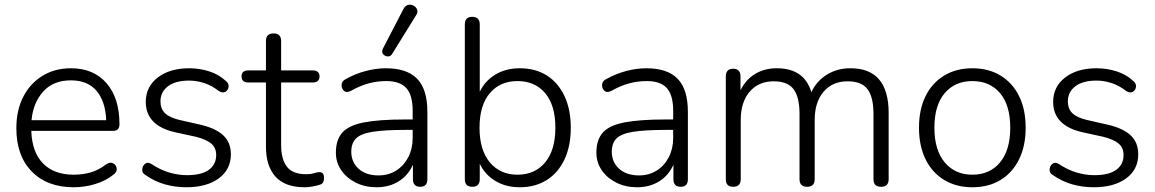

<svg xmlns="http://www.w3.org/2000/svg" viewBox="-20 -782 4874 810"><path d="M291 8Q179 8 114 -58.5Q49 -125 49 -241Q49 -317 78 -373.5Q107 -430 159 -462Q211 -494 279 -494Q375 -494 429.5 -431Q484 -368 484 -258Q484 -230 458 -230H112Q115 -140 161.5 -92.5Q208 -45 291 -45Q328 -45 362 -54.5Q396 -64 428 -89Q446 -100 458.5 -92.5Q471 -85 472.5 -70.5Q474 -56 457 -44Q426 -19 381.5 -5.5Q337 8 291 8ZM113 -275H428Q425 -354 387.5 -398.5Q350 -443 279 -443Q205 -443 162.5 -396Q120 -349 113 -275Z M766 8Q720 8 676.5 -4Q633 -16 593 -44Q579 -52 580 -67Q581 -82 592 -91Q603 -100 619 -90Q657 -65 694.5 -54Q732 -43 769 -43Q830 -43 861 -65.5Q892 -88 892 -128Q892 -159 871 -176.5Q850 -194 806 -205L719 -224Q595 -252 595 -352Q595 -416 645.5 -455Q696 -494 778 -494Q822 -494 862.5 -481Q903 -468 931 -442Q946 -431 944.5 -416.5Q943 -402 931.5 -395Q920 -388 903 -398Q874 -421 842 -431.5Q810 -442 778 -442Q720 -442 688.5 -418Q657 -394 657 -354Q657 -323 676 -304.5Q695 -286 737 -276L825 -256Q890 -241 922 -211Q954 -181 954 -131Q954 -67 903 -29.5Q852 8 766 8Z M1265 8Q1183 8 1142.5 -36.5Q1102 -81 1102 -163V-434H1028Q999 -434 999 -460Q999 -485 1028 -485H1102V-609Q1102 -641 1134 -641Q1166 -641 1166 -609V-485H1299Q1328 -485 1328 -460Q1328 -434 1299 -434H1166V-171Q1166 -110 1190.5 -78.5Q1215 -47 1272 -47Q1292 -47 1305.5 -51.5Q1319 -56 1328 -56Q1336 -56 1341.5 -50.5Q1347 -45 1347 -31Q1347 -21 1343.5 -13.5Q1340 -6 1330 -3Q1319 1 1300 4.5Q1281 8 1265 8Z M1634 -554Q1627 -543 1615 -544Q1603 -545 1596 -554Q1589 -563 1595 -576L1682 -744Q1690 -759 1702 -761.5Q1714 -764 1725 -758Q1736 -752 1740 -741Q1744 -730 1735 -717ZM1568 8Q1520 8 1481 -11.5Q1442 -31 1419.5 -64Q1397 -97 1397 -138Q1397 -192 1424 -222.5Q1451 -253 1515 -265.5Q1579 -278 1690 -278H1721V-314Q1721 -380 1694.5 -410Q1668 -440 1609 -440Q1572 -440 1536 -430.5Q1500 -421 1461 -399Q1442 -389 1431 -399Q1420 -409 1421 -424.5Q1422 -440 1438 -448Q1479 -471 1523 -482.5Q1567 -494 1608 -494Q1697 -494 1740 -449.5Q1783 -405 1783 -310V-26Q1783 6 1753 6Q1722 6 1722 -26V-87Q1702 -42 1662 -17Q1622 8 1568 8ZM1721 -234H1691Q1602 -234 1552 -226Q1502 -218 1482 -198Q1462 -178 1462 -142Q1462 -98 1493 -70Q1524 -42 1577 -42Q1619 -42 1651.5 -62.5Q1684 -83 1702.5 -119Q1721 -155 1721 -200Z M2163 -45Q2237 -45 2280 -97Q2323 -149 2323 -243Q2323 -338 2280 -389Q2237 -440 2163 -440Q2090 -440 2046.5 -389Q2003 -338 2003 -243Q2003 -149 2046.5 -97Q2090 -45 2163 -45ZM2173 8Q2114 8 2070 -18.5Q2026 -45 2004 -91V-26Q2004 6 1972 6Q1941 6 1941 -26V-679Q1941 -711 1972 -711Q2004 -711 2004 -679V-395Q2026 -441 2070 -467.5Q2114 -494 2173 -494Q2239 -494 2287 -463.5Q2335 -433 2361.5 -376.5Q2388 -320 2388 -243Q2388 -166 2361.5 -109.5Q2335 -53 2286.5 -22.5Q2238 8 2173 8Z M2667 8Q2619 8 2580 -11.5Q2541 -31 2518.5 -64Q2496 -97 2496 -138Q2496 -192 2523 -222.5Q2550 -253 2614 -265.5Q2678 -278 2789 -278H2820V-314Q2820 -380 2793.5 -410Q2767 -440 2708 -440Q2671 -440 2635 -430.5Q2599 -421 2560 -399Q2541 -389 2530 -399Q2519 -409 2520 -424.5Q2521 -440 2537 -448Q2578 -471 2622 -482.5Q2666 -494 2707 -494Q2796 -494 2839 -449.5Q2882 -405 2882 -310V-26Q2882 6 2852 6Q2821 6 2821 -26V-87Q2801 -42 2761 -17Q2721 8 2667 8ZM2820 -234H2790Q2701 -234 2651 -226Q2601 -218 2581 -198Q2561 -178 2561 -142Q2561 -98 2592 -70Q2623 -42 2676 -42Q2718 -42 2750.5 -62.5Q2783 -83 2801.5 -119Q2820 -155 2820 -200Z M3073 6Q3042 6 3042 -26V-459Q3042 -492 3073 -492Q3104 -492 3104 -459V-401Q3126 -446 3165.5 -470Q3205 -494 3257 -494Q3373 -494 3403 -393Q3424 -439 3467.5 -466.5Q3511 -494 3568 -494Q3729 -494 3729 -305V-26Q3729 6 3697 6Q3665 6 3665 -26V-301Q3665 -372 3640 -405.5Q3615 -439 3556 -439Q3492 -439 3454.5 -395Q3417 -351 3417 -276V-26Q3417 6 3385 6Q3353 6 3353 -26V-301Q3353 -372 3328 -405.5Q3303 -439 3244 -439Q3180 -439 3142.5 -395Q3105 -351 3105 -276V-26Q3105 6 3073 6Z M4082 8Q4014 8 3963 -23Q3912 -54 3884.5 -110.5Q3857 -167 3857 -243Q3857 -320 3884.5 -376Q3912 -432 3963 -463Q4014 -494 4082 -494Q4151 -494 4201.5 -463Q4252 -432 4279.5 -376Q4307 -320 4307 -243Q4307 -167 4279.5 -110.5Q4252 -54 4201.5 -23Q4151 8 4082 8ZM4082 -45Q4156 -45 4199 -97Q4242 -149 4242 -243Q4242 -338 4199 -389Q4156 -440 4082 -440Q4009 -440 3965.5 -389Q3922 -338 3922 -243Q3922 -149 3965.5 -97Q4009 -45 4082 -45Z M4594 8Q4548 8 4504.5 -4Q4461 -16 4421 -44Q4407 -52 4408 -67Q4409 -82 4420 -91Q4431 -100 4447 -90Q4485 -65 4522.5 -54Q4560 -43 4597 -43Q4658 -43 4689 -65.5Q4720 -88 4720 -128Q4720 -159 4699 -176.5Q4678 -194 4634 -205L4547 -224Q4423 -252 4423 -352Q4423 -416 4473.5 -455Q4524 -494 4606 -494Q4650 -494 4690.5 -481Q4731 -468 4759 -442Q4774 -431 4772.5 -416.5Q4771 -402 4759.5 -395Q4748 -388 4731 -398Q4702 -421 4670 -431.5Q4638 -442 4606 -442Q4548 -442 4516.5 -418Q4485 -394 4485 -354Q4485 -323 4504 -304.5Q4523 -286 4565 -276L4653 -256Q4718 -241 4750 -211Q4782 -181 4782 -131Q4782 -67 4731 -29.5Q4680 8 4594 8Z"/></svg>

Font: Chiron GoRound TC L
Style: Regular
Weight: 300
Designer: Ryoko NISHIZUKA 西塚涼子 (kana, bopomofo & ideographs); Paul D. Hunt (Latin, Greek & Cyrillic); Sandoll Communications 산돌커뮤니
Foundry: Adobe
Version: Version 1.000;hotconv 1.1.1;makeotfexe 2.6.0